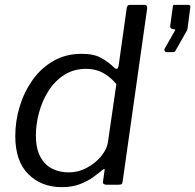

<svg xmlns="http://www.w3.org/2000/svg" viewBox="-20 -762 805 792"><path d="M419 0Q412 0 407.5 -3.5Q403 -7 405 -14L411 -57Q413 -65 410 -65Q407 -65 399 -58Q387 -48 364.5 -31.5Q342 -15 310 -2.5Q278 10 235 10Q151 10 97 -43.5Q43 -97 43 -201Q43 -262 61 -322Q79 -382 114 -431.5Q149 -481 200 -510.5Q251 -540 317 -540Q368 -540 398.5 -522.5Q429 -505 450 -484Q458 -476 463 -478.5Q468 -481 470 -496L503 -731Q505 -737 507.5 -739.5Q510 -742 516 -742H577Q588 -742 587 -727L486 -14Q485 -5 481.5 -2.5Q478 0 469 0ZM460 -415Q434 -446 404 -462Q374 -478 335 -478Q284 -478 245 -453Q206 -428 180 -387Q154 -346 141 -297.5Q128 -249 128 -203Q128 -150 146 -116Q164 -82 194.5 -66.5Q225 -51 263 -51Q304 -51 339.5 -70.5Q375 -90 398 -118.5Q421 -147 425 -174ZM666 -547Q662 -547 659.5 -551.5Q657 -556 658 -559L699 -631Q702 -637 703 -638.5Q704 -640 699 -641L693 -642Q687 -643 684 -646.5Q681 -650 682 -655L693 -735Q694 -740 695 -741Q696 -742 700 -742H758Q761 -742 763.5 -739Q766 -736 765 -732L753 -640Q752 -638 751.5 -636.5Q751 -635 750 -634L705 -555Q703 -549 699.5 -548Q696 -547 687 -547Z"/></svg>

Font: Libre Franklin
Style: Italic
Weight: 400
Italic angle: -8°
Designer: Pablo Impallari, Rodrigo Fuenzalida, Nhung Nguyen
Foundry: Impallari Type
Version: Version 3.000